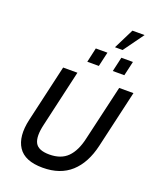

<svg xmlns="http://www.w3.org/2000/svg" viewBox="-193 -1205 1086 1327"><g transform="rotate(20 350.0 -541.5)"><path d="M471.2 -944.3 545.4 -1093.3H634.8L527.3 -944.3ZM325.7 -784.7 349.6 -891.1H435.1L410.6 -784.7ZM513.2 -784.7 537.6 -891.1H622.6L598.1 -784.7ZM285.2 9.3Q153.3 9.3 104.7 -65.2Q56.2 -139.6 85.9 -270L182.6 -689.9H287.6L191.9 -272.9Q169.9 -180.2 192.9 -136.2Q215.8 -92.3 297.9 -92.3Q383.3 -92.3 431.2 -140.4Q479 -188.5 500 -282.2L594.7 -689.9H699.7L602.1 -266.6Q571.3 -133.3 492.7 -62Q414.1 9.3 285.2 9.3Z"/></g></svg>

Font: HK Grotesk SmBold Legacy Italic
Style: Regular
Weight: 600
Italic angle: -13°
Designer: Alfredo Marco Pradil
Foundry: Hanken Design Co.
Version: Version 2.022;PS 002.022;hotconv 1.0.88;makeotf.lib2.5.64775